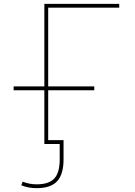

<svg xmlns="http://www.w3.org/2000/svg" viewBox="-20 -750 702 1000"><path d="M311 -20V80Q311 158 277.5 194Q244 230 171 230Q127 230 91 215L98 196Q132 210 171 210Q235 210 263 179.5Q291 149 291 80V0H231H221H211V-280H51V-300H211V-730H601V-710H231V-300H471V-280H231V-20Z"/></svg>

Font: M PLUS 1p Thin
Style: Regular
Weight: 250
Version: Version 1.062